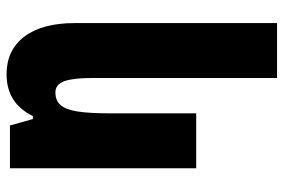

<svg xmlns="http://www.w3.org/2000/svg" viewBox="-156 -446 843 570"><g transform="rotate(-90 265.0 -161.5)"><path d="M481 -360V240H318V-308Q318 -365 308.5 -391.5Q299 -418 275 -418Q251 -418 237.5 -402.5Q224 -387 218.5 -352Q213 -317 213 -253V0H50V-553H177L196 -485H205Q243 -563 329 -563Q401 -563 441 -510Q481 -457 481 -360Z"/></g></svg>

Font: Noto Sans UI CondBlack
Style: Regular
Weight: 900
Width: 3
Designer: Monotype Design Team
Foundry: Monotype Imaging Inc.
Version: Version 1.001